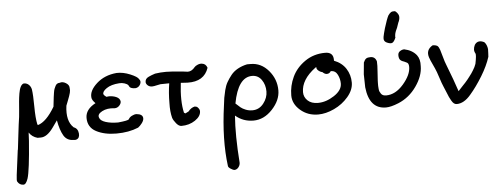

<svg xmlns="http://www.w3.org/2000/svg" viewBox="-61 -865 3653 1394"><g transform="rotate(-5 1766.0 -167.5)"><path d="M60 329Q31 329 16 302Q12 297 17 254.5Q22 212 30 154Q38 96 40 77L42 69Q44 54 54 -33Q64 -120 71 -164Q73 -179 75.5 -213.5Q78 -248 80.5 -276Q83 -304 88 -334Q93 -364 102.5 -382Q112 -400 126 -403Q148 -403 162.5 -389Q177 -375 181 -354Q187 -314 187.5 -229.5Q188 -145 198 -99L202 -93Q264 -111 326 -216Q328 -229 330 -250.5Q332 -272 334 -285.5Q336 -299 338.5 -316.5Q341 -334 345 -344.5Q349 -355 354.5 -365.5Q360 -376 368 -380.5Q376 -385 386 -385Q407 -393 431.5 -378Q456 -363 455 -340Q458 -326 453 -306Q448 -286 435 -253.5Q422 -221 420 -215Q405 -104 459 -54Q489 -44 493 -7Q496 27 472 36Q462 40 450 37Q402 37 378.5 -3Q355 -43 342 -115L305 -63Q260 -1 215 -1H191Q151 -12 130 -45Q127 9 127 15Q111 230 93 287Q79 329 60 329Z M765 18Q678 18 618 -13.5Q558 -45 558 -114Q558 -176 632 -215Q607 -240 606 -258Q600 -308 657.5 -360Q715 -412 803 -420Q850 -422 902 -400.5Q954 -379 963 -361Q978 -344 966 -322Q954 -300 930 -298Q913 -298 902.5 -302Q892 -306 889 -310.5Q886 -315 882 -323Q875 -333 855 -339.5Q835 -346 816 -344Q757 -340 723.5 -317Q690 -294 695 -274Q699 -265 715 -254Q727 -256 734 -256Q763 -256 787 -245.5Q811 -235 815 -214Q817 -198 802.5 -182Q788 -166 767 -166Q714 -173 676 -153Q638 -133 649 -107Q656 -85 693.5 -73Q731 -61 784 -61Q855 -68 863 -77Q869 -91 887 -100.5Q905 -110 921 -110Q968 -106 968 -75Q968 -59 954 -40.5Q940 -22 925 -11Q855 18 765 18Z M1008 -336Q1008 -348 1014 -357Q1020 -366 1034 -372.5Q1048 -379 1056 -382Q1064 -385 1082 -391Q1120 -397 1162 -397Q1200 -397 1280 -389L1320 -384Q1349 -384 1372 -413Q1378 -421 1395.5 -428.5Q1413 -436 1428 -433Q1455 -430 1465 -400Q1432 -302 1311 -305L1262 -308Q1246 -177 1266 -90L1276 -84L1300 -96Q1320 -122 1348 -128Q1349 -127 1356 -126Q1363 -125 1365 -123Q1383 -107 1383 -91Q1383 -54 1340 -25Q1297 4 1240 4Q1221 4 1202 -19Q1183 -42 1177 -61Q1165 -107 1167 -169Q1167 -243 1178 -312L1114 -311Q1109 -311 1087 -305.5Q1065 -300 1052 -300Q1033 -300 1020.5 -311.5Q1008 -323 1008 -336Z M1550 322Q1525 130 1560 -118Q1563 -149 1567 -172Q1571 -195 1579 -227.5Q1587 -260 1601 -284.5Q1615 -309 1634.5 -333.5Q1654 -358 1684.5 -375Q1715 -392 1753 -400H1779Q1855 -400 1909 -337Q1963 -274 1963 -192Q1963 -120 1902 -54.5Q1841 11 1764 11Q1689 11 1633 -37Q1622 105 1637 307Q1637 325 1624.5 340.5Q1612 356 1594 356Q1587 356 1568.5 344.5Q1550 333 1550 322ZM1644 -124Q1665 -104 1678.5 -93Q1692 -82 1714.5 -73Q1737 -64 1763 -64Q1812 -64 1844 -104.5Q1876 -145 1876 -192Q1876 -241 1850.5 -277Q1825 -313 1782 -313Q1679 -313 1644 -124Z M2236 8Q2161 8 2107 -38.5Q2053 -85 2053 -147Q2053 -217 2083.5 -281.5Q2114 -346 2178 -390Q2242 -434 2325 -434Q2384 -434 2384 -378V-371Q2441 -349 2470 -303.5Q2499 -258 2499 -202Q2499 -149 2456.5 -99Q2414 -49 2353 -20.5Q2292 8 2236 8ZM2242 -76Q2301 -76 2360 -114.5Q2419 -153 2419 -202Q2419 -235 2403.5 -266.5Q2388 -298 2354 -298Q2344 -280 2324 -280Q2309 -280 2293 -296Q2277 -299 2263.5 -311Q2250 -323 2252 -337L2244 -332Q2140 -254 2140 -163Q2140 -127 2167 -101.5Q2194 -76 2242 -76Z M2731 0Q2610 0 2593 -159L2591 -254L2599 -339Q2608 -360 2618.5 -367Q2629 -374 2650 -374Q2684 -374 2694 -339Q2696 -312 2692 -263Q2688 -214 2688 -200Q2688 -197 2687.5 -182Q2687 -167 2687.5 -160.5Q2688 -154 2689 -140Q2690 -126 2693.5 -119Q2697 -112 2702.5 -103.5Q2708 -95 2717.5 -91Q2727 -87 2739 -87Q2808 -87 2866 -154Q2924 -221 2924 -279Q2924 -295 2919 -303Q2914 -311 2898 -317L2894 -319Q2873 -325 2863 -335.5Q2853 -346 2853 -370Q2853 -389 2868 -399Q2883 -409 2899 -409Q2957 -397 2988 -358Q3011 -328 3008 -277Q3008 -206 2955.5 -131Q2903 -56 2823 -23Q2767 0 2731 0ZM2757 -493Q2755 -509 2763.5 -539Q2772 -569 2773 -574Q2793 -639 2806 -664Q2818 -681 2827.5 -686.5Q2837 -692 2855 -691L2862 -687Q2884 -667 2884 -646.5Q2884 -626 2873 -605Q2862 -575 2861 -570Q2860 -567 2856 -559Q2852 -551 2851 -548Q2850 -545 2847 -537Q2844 -529 2844 -526Q2844 -523 2842.5 -514Q2841 -505 2843 -500Q2831 -471 2818 -464Q2805 -457 2778 -469Q2760 -477 2757 -493Z M3245 20Q3234 20 3225 13.5Q3216 7 3207 -8.5Q3198 -24 3192.5 -36Q3187 -48 3176.5 -74.5Q3166 -101 3160 -114Q3150 -136 3135 -183Q3120 -230 3110 -251Q3073 -330 3073 -336Q3056 -391 3107 -420Q3129 -420 3142 -412Q3152 -403 3159 -382Q3166 -361 3175 -327Q3184 -293 3194 -269Q3240 -151 3266 -72Q3270 -76 3283.5 -91Q3297 -106 3302 -111Q3307 -116 3319.5 -129.5Q3332 -143 3337.5 -150.5Q3343 -158 3353 -170.5Q3363 -183 3369 -192Q3375 -201 3382.5 -213Q3390 -225 3395.5 -236Q3401 -247 3405 -259Q3418 -323 3412 -334Q3395 -361 3413 -397Q3437 -433 3483 -410Q3495 -398 3500 -382Q3505 -366 3505.5 -357Q3506 -348 3504.5 -327.5Q3503 -307 3503 -302Q3483 -238 3438.5 -165Q3394 -92 3347 -38Q3298 20 3245 20Z"/></g></svg>

Font: Excalifont
Style: Regular
Weight: 400
Designer: Your Own Font Foundry (Virgil); Ján Filípek / DizajnDesign (Excalifont, modifications)
Foundry: Your Own Font Foundry (Virgil); Ján Filípek / DizajnDesign (Excalifont, modifications)
Version: Version 1.000;Glyphs 3.2 (3227)